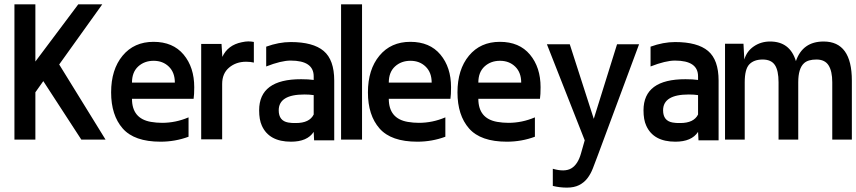

<svg xmlns="http://www.w3.org/2000/svg" viewBox="-20 -647 3970 890"><path d="M469.2 0H356.9L180.7 -271L144 -219.2V0H46.9V-627H144V-361.8L342.8 -627H454.1L254.4 -348.1Z M854 -13.2Q792 9.8 724.1 9.8Q602.5 9.8 548.8 -51.5Q495.1 -112.8 495.1 -218.8Q495.1 -324.7 548.3 -388.9Q601.6 -453.1 691.7 -453.1Q781.7 -453.1 831.1 -394Q880.4 -335 880.4 -242.7Q880.4 -207.5 877.4 -189H591.8Q591.8 -97.2 679.7 -82Q705.1 -77.6 731.4 -77.6Q794.4 -77.6 854 -103ZM790.5 -264.2Q790.5 -311 762.7 -338.1Q734.9 -365.2 692.1 -365.2Q649.4 -365.2 620.6 -338.9Q591.8 -312.5 591.8 -264.2Z M1100.6 -451.2Q1118.2 -455.1 1130.9 -455.1Q1143.6 -455.1 1156.7 -452.6V-356.9Q1142.1 -360.8 1120.6 -360.8Q1074.2 -360.8 1042 -333.7Q1009.8 -306.6 1009.8 -257.8V-1H912.6V-443.4H1006.8L1010.7 -383.3Q1035.6 -438 1100.6 -451.2Z M1213.9 -430.7Q1272.9 -452.1 1327.6 -452.1Q1431.2 -452.1 1480.2 -410.9Q1529.3 -369.6 1529.3 -273.4V3.4H1436L1434.1 -35.6Q1404.3 9.8 1329.1 9.8Q1227.1 9.8 1193.8 -64.5Q1181.2 -91.8 1181.2 -135.7Q1181.2 -280.3 1376 -279.8Q1410.2 -279.8 1434.1 -276.4V-293Q1434.1 -366.2 1327.1 -366.2Q1283.7 -366.2 1213.9 -338.9ZM1391.1 -209Q1272 -209 1272 -135.7Q1272 -86.9 1315.9 -79.1Q1331.1 -76.2 1351.6 -76.7Q1414.6 -76.7 1434.1 -116.2V-206.1Q1415.5 -209 1391.1 -209Z M1658.2 0H1561V-627H1658.2Z M2044.4 -13.2Q1982.4 9.8 1914.6 9.8Q1793 9.8 1739.3 -51.5Q1685.5 -112.8 1685.5 -218.8Q1685.5 -324.7 1738.8 -388.9Q1792 -453.1 1882.1 -453.1Q1972.2 -453.1 2021.5 -394Q2070.8 -335 2070.8 -242.7Q2070.8 -207.5 2067.9 -189H1782.2Q1782.2 -97.2 1870.1 -82Q1895.5 -77.6 1921.9 -77.6Q1984.9 -77.6 2044.4 -103ZM1981 -264.2Q1981 -311 1953.1 -338.1Q1925.3 -365.2 1882.6 -365.2Q1839.8 -365.2 1811 -338.9Q1782.2 -312.5 1782.2 -264.2Z M2459.5 -13.2Q2397.5 9.8 2329.6 9.8Q2208 9.8 2154.3 -51.5Q2100.6 -112.8 2100.6 -218.8Q2100.6 -324.7 2153.8 -388.9Q2207 -453.1 2297.1 -453.1Q2387.2 -453.1 2436.5 -394Q2485.8 -335 2485.8 -242.7Q2485.8 -207.5 2482.9 -189H2197.3Q2197.3 -97.2 2285.2 -82Q2310.5 -77.6 2336.9 -77.6Q2399.9 -77.6 2459.5 -103ZM2396 -264.2Q2396 -311 2368.2 -338.1Q2340.3 -365.2 2297.6 -365.2Q2254.9 -365.2 2226.1 -338.9Q2197.3 -312.5 2197.3 -264.2Z M2542.5 214.8V135.3Q2598.1 151.4 2628.4 133.3Q2658.7 115.2 2672.9 64.9L2690.4 3.4L2515.1 -441.9H2621.1L2732.4 -96.2L2840.3 -441.9H2942.4L2750.5 74.7Q2738.8 106 2728.3 133.1Q2717.8 160.2 2702.4 179.9Q2687 199.7 2664.1 211.2Q2641.1 222.7 2607.9 222.7Q2574.7 222.7 2542.5 214.8Z M2995.6 -430.7Q3054.7 -452.1 3109.4 -452.1Q3212.9 -452.1 3262 -410.9Q3311 -369.6 3311 -273.4V3.4H3217.8L3215.8 -35.6Q3186 9.8 3110.8 9.8Q3008.8 9.8 2975.6 -64.5Q2962.9 -91.8 2962.9 -135.7Q2962.9 -280.3 3157.7 -279.8Q3191.9 -279.8 3215.8 -276.4V-293Q3215.8 -366.2 3108.9 -366.2Q3065.4 -366.2 2995.6 -338.9ZM3172.9 -209Q3053.7 -209 3053.7 -135.7Q3053.7 -86.9 3097.7 -79.1Q3112.8 -76.2 3133.3 -76.7Q3196.3 -76.7 3215.8 -116.2V-206.1Q3197.3 -209 3172.9 -209Z M3797.9 -454.6Q3928.7 -454.6 3928.7 -273.4V0H3837.9V-265.6Q3837.9 -316.9 3820.8 -344Q3803.7 -371.1 3764.6 -371.1Q3725.6 -371.1 3707 -354Q3680.2 -329.6 3680.2 -265.6V0H3588.9V-265.6Q3588.9 -320.3 3571.8 -345.7Q3554.7 -371.1 3515.1 -371.1Q3475.1 -371.1 3453.6 -348.9Q3432.1 -326.7 3432.1 -265.6V0H3340.8V-444.3H3426.3L3430.2 -371.1Q3441.4 -409.7 3474.4 -432.1Q3507.3 -454.6 3549.8 -454.6Q3641.6 -454.6 3669.4 -363.8Q3700.7 -454.6 3797.9 -454.6Z"/></svg>

Font: Keraleeyam
Style: Regular
Weight: 400
Designer: Hussain K. H.
Foundry: Swathanthra Malayalam Computing(SMC) http://smc.org.in
Version: Version 3.0.0+20221109